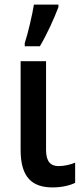

<svg xmlns="http://www.w3.org/2000/svg" viewBox="-20 -808 365 838"><path d="M88 -606H154C186 -660 217 -729 235 -777V-788H128C122 -748 101 -658 88 -620ZM181 -541H70V-153C70 -31 123 10 210 10C248 10 284 2 308 -10V-98C289 -90 261 -83 236 -83C199 -83 181 -105 181 -154Z"/></svg>

Font: Noto Sans UI SemiCondensed Medium
Style: Regular
Weight: 500
Width: 4
Designer: Monotype Design Team
Foundry: Monotype Imaging Inc.
Version: Version 1.901